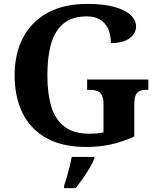

<svg xmlns="http://www.w3.org/2000/svg" viewBox="-20 -744 809 985"><path d="M423 10Q299 10 217.5 -36Q136 -82 95.5 -164.5Q55 -247 55 -358Q55 -466 97 -548.5Q139 -631 222.5 -677.5Q306 -724 428 -724Q511 -724 566.5 -708.5Q622 -693 650 -667Q678 -641 678 -608Q678 -573 645 -548Q612 -523 549 -523Q549 -564 535.5 -594.5Q522 -625 495 -642.5Q468 -660 425 -660Q352 -660 307.5 -624.5Q263 -589 243 -522Q223 -455 223 -358Q223 -262 244 -195Q265 -128 312.5 -93Q360 -58 438 -58Q457 -58 475.5 -59.5Q494 -61 511 -65V-212Q511 -239 503 -254.5Q495 -270 479.5 -276.5Q464 -283 440 -283H427V-336H741V-283H728Q708 -283 694.5 -276Q681 -269 675 -253Q669 -237 669 -208V-44Q611 -17 551 -3.5Q491 10 423 10ZM309 208Q316 188 323.5 162Q331 136 337.5 109.5Q344 83 348 61H464V71Q455 92 439 119Q423 146 404.5 172.5Q386 199 369 221H309Z"/></svg>

Font: Noto Serif Tamil
Style: Bold
Weight: 700
Designer: Indian Type Foundry, Tom Grace, and the Monotype Design Team
Foundry: Monotype Imaging Inc.
Version: Version 2.003